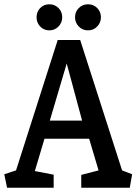

<svg xmlns="http://www.w3.org/2000/svg" viewBox="-24 -878 641 898"><path d="M9 0 -4 -63 51 -81 246 -691H351L547 -81L594 -63L583 0H356V-60L437 -81L393 -229H184L139 -78L227 -61V0ZM209 -314H360L288 -581ZM388 -736Q362 -736 344.5 -754Q327 -772 327 -797Q327 -823 344.5 -840.5Q362 -858 388 -858Q413 -858 430.5 -840.5Q448 -823 448 -797Q448 -772 430.5 -754Q413 -736 388 -736ZM207 -736Q181 -736 164 -754Q147 -772 147 -797Q147 -823 164 -840.5Q181 -858 207 -858Q232 -858 249.5 -840.5Q267 -823 267 -797Q267 -772 249.5 -754Q232 -736 207 -736Z"/></svg>

Font: Kreon Light
Style: Regular
Weight: 400
Version: Version 2.002